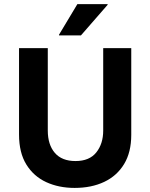

<svg xmlns="http://www.w3.org/2000/svg" viewBox="-20 -911 737 941"><path d="M345.8 10Q268.3 10 206.7 -18.3Q145 -46.7 109.2 -104.6Q73.3 -162.5 73.3 -251.7V-675H214.2V-271.7Q214.2 -201.7 248.8 -161.7Q283.3 -121.7 350 -121.7Q418.3 -121.7 452.1 -164.2Q485.8 -206.7 485.8 -270.8V-675H623.3V-250Q623.3 -165 588.3 -107.1Q553.3 -49.2 490.8 -19.6Q428.3 10 345.8 10ZM269.2 -737.5V-740.8L359.2 -890.8H507.5V-887.5L376.7 -737.5Z"/></svg>

Font: Funnel Sans
Style: Bold
Weight: 700
Designer: NORD ID, Kristian Moeller
Foundry: Dicotype
Version: Version 1.000